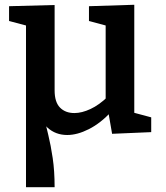

<svg xmlns="http://www.w3.org/2000/svg" viewBox="-20 -555 696 805"><path d="M136 -118 164 -66Q172 -32 182.5 11Q193 54 201 108Q209 162 209 230H89V-463L101 -445L18 -467V-529L209 -534V-176Q209 -127 231.5 -104Q254 -81 292 -81Q323 -81 359.5 -98Q396 -115 432 -150L423 -129V-465L435 -445L353 -467V-529L543 -535V-66L528 -86L614 -63V-1L450 6L433 -92L446 -86Q401 -38 352.5 -13.5Q304 11 262 11Q213 11 179 -20Q145 -51 136 -118Z"/></svg>

Font: Bitter Thin SemiBold
Style: Regular
Weight: 600
Version: Version 2.002